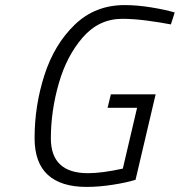

<svg xmlns="http://www.w3.org/2000/svg" viewBox="-20 -725 707 755"><path d="M116 -182Q116 -310 155 -430.5Q194 -551 274 -628Q354 -705 470 -705Q519 -705 574.5 -696Q630 -687 667 -676L652 -629Q611 -637 558 -644Q505 -651 461 -651Q369 -651 305.5 -578Q242 -505 211 -396.5Q180 -288 180 -181Q180 -44 326 -44Q381 -44 463 -62L519 -301H403L416 -354H592L513 -18Q478 -7 423.5 1.5Q369 10 320 10Q220 10 168 -37.5Q116 -85 116 -182Z"/></svg>

Font: Cairo Light
Style: Italic
Weight: 300
Italic angle: -13°
Designer: Mohamed Gaber, Accademia di Belle Arti di Urbino and others
Foundry: Kief Type Foundry, Accademia di Belle Arti di Urbino and others
Version: Version 3.011